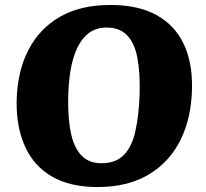

<svg xmlns="http://www.w3.org/2000/svg" viewBox="-20 -739 829 774"><path d="M47 -329Q49 -449 94 -536.5Q139 -624 222 -671.5Q305 -719 425 -719Q538 -719 611.5 -678Q685 -637 720.5 -562Q756 -487 754 -384Q752 -263 707 -173.5Q662 -84 578 -34.5Q494 15 373 15Q263 15 190 -27Q117 -69 81.5 -147Q46 -225 47 -329ZM255 -351Q253 -267 265 -206.5Q277 -146 307 -113.5Q337 -81 389 -81Q446 -81 478.5 -113.5Q511 -146 525.5 -209Q540 -272 543 -363Q545 -446 534 -505Q523 -564 493 -596Q463 -628 410 -628Q359 -628 325.5 -595Q292 -562 274.5 -500Q257 -438 255 -351Z"/></svg>

Font: Literata 18pt ExtraBold
Style: Italic
Weight: 800
Italic angle: -2°
Designer: Latin by Veronika Burian and Jose Scaglione. Greek by Irene Vlachou. Cyrillic by Vera Evstafieva
Foundry: TypeTogether
Version: Version 3.103;gftools[0.9.29]